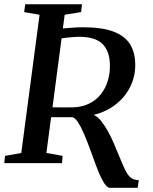

<svg xmlns="http://www.w3.org/2000/svg" viewBox="-25 -763 715 898"><path d="M489.5 115.5Q480 115.5 469.5 103.2Q459 91 447.5 67Q436 43 423 8Q409 -30.5 395 -68.5Q381 -106.5 367.2 -138.5Q353.5 -170.5 340 -191Q326.5 -211.5 313.5 -215Q301 -215 284 -215Q267 -215 249 -214.8Q231 -214.5 214 -215L192 -47.5L268 -34L265 0H-5L-1.5 -34L74.5 -47.5L160 -694L88 -706.5L93 -743H358.5L354.5 -706.5L277.5 -694L269 -630Q291 -631.5 314.2 -633.5Q337.5 -635.5 363 -635.5Q451.5 -635.5 505 -615.5Q558.5 -595.5 582.8 -556.8Q607 -518 607.5 -461Q608 -406 584.5 -358Q561 -310 517.5 -275.5Q474 -241 413 -225.5Q431.5 -218 448 -197.2Q464.5 -176.5 479.2 -150Q494 -123.5 505.2 -97.5Q516.5 -71.5 523.5 -54Q538.5 -18.5 549 6.8Q559.5 32 569.5 48Q579.5 64 592 71.5Q604.5 79 624 79.5L619 115.5ZM220.5 -261Q236 -261 257.2 -260.8Q278.5 -260.5 296.5 -260.8Q314.5 -261 320.5 -261Q361 -263 393 -279Q425 -295 446.5 -322Q468 -349 479 -384.5Q490 -420 489 -460.5Q488 -524 454.2 -557.5Q420.5 -591 344 -591Q336 -591 321.8 -590Q307.5 -589 291.8 -587.5Q276 -586 263 -583.5Z"/></svg>

Font: Merriweather 60pt Medium
Style: Italic
Weight: 500
Italic angle: -7.8°
Version: Version 2.101